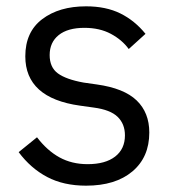

<svg xmlns="http://www.w3.org/2000/svg" viewBox="-20 -574 550 607"><path d="M39 -93 97 -140Q129 -98 168 -76.5Q207 -55 257 -55Q313 -55 344 -79Q375 -103 375 -146Q375 -182 352 -204.5Q329 -227 276 -234L233 -240Q60 -264 60 -396Q60 -473 113.5 -513.5Q167 -554 252 -554Q315 -554 360.5 -531.5Q406 -509 440 -467L387 -419Q366 -448 330.5 -467Q295 -486 247 -486Q194 -486 165.5 -463Q137 -440 137 -400Q137 -361 163 -342Q189 -323 244 -313L286 -307Q372 -295 412 -256.5Q452 -218 452 -155Q452 -77 398.5 -32Q345 13 252 13Q181 13 129 -14.5Q77 -42 39 -93Z"/></svg>

Font: IBM Plex Sans JP
Style: Regular
Weight: 400
Designer: Mike Abbink; Paul van der Laan; Pieter van Rosmalen; Wujin Sim; Yejin Wi; Jinhee Kim; Boomi Park; Yona Kim; Kichan Ma
Foundry: Sandoll Inc.
Version: Version 1.000